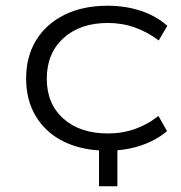

<svg xmlns="http://www.w3.org/2000/svg" viewBox="-20 -517 632 669"><path d="M325 132V-34H389V132ZM354 8Q268 8 204.5 -22.5Q141 -53 106 -110Q71 -167 71 -243Q71 -320 106 -377Q141 -434 205 -465.5Q269 -497 354 -497Q418 -497 471.5 -479Q525 -461 563 -427L533 -376Q495 -405 450.5 -421Q406 -437 356 -437Q259 -437 201 -384Q143 -331 143 -243Q143 -155 201 -103.5Q259 -52 356 -52Q407 -52 451.5 -68Q496 -84 532 -113L562 -60Q524 -28 471 -10Q418 8 354 8Z"/></svg>

Font: Nunito Sans 10pt Expanded Light
Style: Regular
Weight: 300
Width: 7
Designer: Vernon Adams
Foundry: Vernon Adams
Version: Version 3.101;gftools[0.9.27]